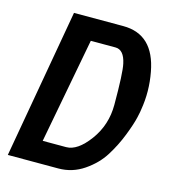

<svg xmlns="http://www.w3.org/2000/svg" viewBox="-111 -842 840 933"><g transform="rotate(15 309.0 -375.0)"><path d="M14 0 146 -750H394Q548 -750 581 -570Q599 -475 583 -381Q583 -375 575 -339.5Q567 -304 544 -245Q521 -186 487.5 -132.5Q454 -79 396 -39.5Q338 0 268 0ZM160 -110H278Q335 -110 393 -189Q451 -268 451 -369Q451 -530 441 -574Q427 -640 384 -640H260Z"/></g></svg>

Font: Hermit
Style: Bold Italic
Weight: 700
Italic angle: -10°
Designer: Pablo Caro
Version: Version 2.000;PS 002.000;hotconv 1.0.88;makeotf.lib2.5.64775